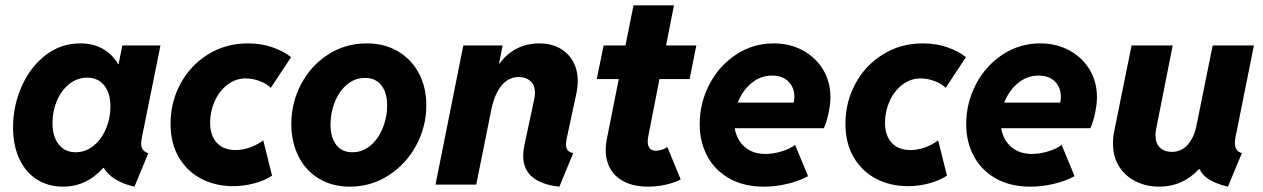

<svg xmlns="http://www.w3.org/2000/svg" viewBox="-20 -697 4770 725"><path d="M29.3 -215.8Q29.3 -296.9 61.5 -370.1Q93.8 -443.4 151.6 -488.3Q209.5 -533.2 282.7 -533.2Q331.5 -533.2 367.9 -512.7Q404.3 -492.2 426.3 -454.6H427.7L441.9 -525.4H585.9L515.6 -176.8Q513.2 -163.1 513.2 -154.8Q513.2 -140.6 519.5 -131.8Q525.9 -123 540 -118.7L487.8 7.8Q448.2 -0.5 417 -19.3Q385.7 -38.1 372.1 -63H369.6Q306.6 7.8 217.8 7.8Q162.6 7.8 119.9 -19Q77.1 -45.9 53.2 -96.7Q29.3 -147.5 29.3 -215.8ZM397 -294.4Q397 -345.7 373.3 -374.8Q349.6 -403.8 309.1 -403.8Q272 -403.8 241.9 -380.1Q211.9 -356.4 195.1 -316.9Q178.2 -277.3 178.2 -232.9Q178.2 -181.2 201.9 -151.6Q225.6 -122.1 265.6 -122.1Q302.7 -122.1 332.8 -146.2Q362.8 -170.4 379.9 -210.2Q397 -250 397 -294.4Z M624 -229.5Q624 -311.5 661.6 -381.1Q699.2 -450.7 766.1 -491.9Q833 -533.2 916 -533.2Q968.3 -533.2 1011.2 -517.6Q1054.2 -502 1079.1 -481L1002.4 -365.2Q987.8 -380.9 960.7 -390.9Q933.6 -400.9 908.2 -400.9Q869.6 -400.9 838.6 -377Q807.6 -353 790.5 -314.5Q773.4 -275.9 773.4 -234.4Q773.4 -185.5 798.6 -158Q823.7 -130.4 869.6 -130.4Q897 -130.4 924.6 -140.4Q952.1 -150.4 974.1 -167L1007.3 -33.7Q979.5 -15.1 939.9 -4.6Q900.4 5.9 859.9 5.9Q793.5 5.9 740 -22Q686.5 -49.8 655.3 -103Q624 -156.2 624 -229.5Z M1080.1 -228.5Q1080.1 -309.1 1116.9 -379.2Q1153.8 -449.2 1219 -491.2Q1284.2 -533.2 1364.7 -533.2Q1431.6 -533.2 1482.7 -503.2Q1533.7 -473.1 1561.8 -420.2Q1589.8 -367.2 1589.8 -299.3Q1589.8 -219.2 1551.8 -148.4Q1513.7 -77.6 1447.5 -34.9Q1381.3 7.8 1300.8 7.8Q1234.4 7.8 1184.3 -22.5Q1134.3 -52.7 1107.2 -106.4Q1080.1 -160.2 1080.1 -228.5ZM1441.9 -297.9Q1441.9 -346.7 1420.2 -374.8Q1398.4 -402.8 1358.4 -402.8Q1319.3 -402.8 1289.6 -377.2Q1259.8 -351.6 1243.9 -311Q1228 -270.5 1228 -227.5Q1228 -178.7 1249.3 -150.4Q1270.5 -122.1 1310.5 -122.1Q1349.6 -122.1 1379.4 -147.7Q1409.2 -173.3 1425.5 -214.1Q1441.9 -254.9 1441.9 -297.9Z M1955.6 -108.9Q1955.6 -127.4 1960 -148.4L1997.1 -321.3Q2000 -334.5 2000 -345.7Q2000 -376 1982.7 -391.1Q1965.3 -406.2 1939 -406.2Q1900.9 -406.2 1874.3 -374.5Q1847.7 -342.8 1835.4 -283.7L1778.3 0H1624.5L1729.5 -525.4H1877.9L1864.3 -456.5H1866.2Q1893.6 -494.6 1932.1 -513.9Q1970.7 -533.2 2017.1 -533.2Q2059.6 -533.2 2092.3 -515.6Q2125 -498 2143.3 -465.8Q2161.6 -433.6 2161.6 -390.1Q2161.6 -369.1 2156.2 -343.3L2120.1 -174.8Q2117.2 -161.6 2117.2 -151.9Q2117.2 -136.7 2124 -129.2Q2130.9 -121.6 2144.5 -118.7L2092.3 7.8Q2026.9 1 1991.2 -27.6Q1955.6 -56.2 1955.6 -108.9Z M2267.1 -131.3Q2267.1 -148.9 2271 -169.9L2316.4 -398.4H2233.4L2259.3 -525.4H2341.8L2372.1 -676.8H2524.9L2495.1 -525.4H2609.4L2584 -398.4H2470.2L2428.2 -184.1Q2425.8 -171.9 2425.8 -163.1Q2425.8 -127.9 2457 -127.9Q2469.2 -127.9 2481.2 -132.3Q2493.2 -136.7 2500 -141.6L2550.3 -19.5Q2530.3 -8.3 2496.3 -0.2Q2462.4 7.8 2429.2 7.8Q2374.5 7.8 2338.1 -10.5Q2301.8 -28.8 2284.4 -60.3Q2267.1 -91.8 2267.1 -131.3Z M2622.1 -228.5Q2622.1 -308.1 2658.7 -378.4Q2695.3 -448.7 2759.5 -491Q2823.7 -533.2 2901.9 -533.2Q2961.9 -533.2 3010.7 -507.1Q3059.6 -481 3087.6 -434.8Q3115.7 -388.7 3115.7 -330.6Q3115.7 -302.7 3108.4 -268.6Q3101.1 -234.4 3090.8 -212.9H2754.4Q2761.7 -168 2792.5 -141.8Q2823.2 -115.7 2870.1 -115.7Q2900.4 -115.7 2932.6 -125.7Q2964.8 -135.7 2982.4 -149.9L3031.2 -31.7Q2995.6 -12.7 2951.7 -2.4Q2907.7 7.8 2864.7 7.8Q2789.1 7.8 2734.4 -22.9Q2679.7 -53.7 2650.9 -107.2Q2622.1 -160.6 2622.1 -228.5ZM2977.1 -309.6Q2979.5 -319.3 2979.5 -332Q2979.5 -366.7 2957 -389.2Q2934.6 -411.6 2896 -411.6Q2851.6 -411.6 2817.4 -383.1Q2783.2 -354.5 2765.6 -309.6Z M3172.4 -229.5Q3172.4 -311.5 3210 -381.1Q3247.6 -450.7 3314.5 -491.9Q3381.3 -533.2 3464.4 -533.2Q3516.6 -533.2 3559.6 -517.6Q3602.5 -502 3627.4 -481L3550.8 -365.2Q3536.1 -380.9 3509 -390.9Q3481.9 -400.9 3456.5 -400.9Q3418 -400.9 3387 -377Q3356 -353 3338.9 -314.5Q3321.8 -275.9 3321.8 -234.4Q3321.8 -185.5 3346.9 -158Q3372.1 -130.4 3418 -130.4Q3445.3 -130.4 3472.9 -140.4Q3500.5 -150.4 3522.5 -167L3555.7 -33.7Q3527.8 -15.1 3488.3 -4.6Q3448.7 5.9 3408.2 5.9Q3341.8 5.9 3288.3 -22Q3234.9 -49.8 3203.6 -103Q3172.4 -156.2 3172.4 -229.5Z M3628.4 -228.5Q3628.4 -308.1 3665 -378.4Q3701.7 -448.7 3765.9 -491Q3830.1 -533.2 3908.2 -533.2Q3968.3 -533.2 4017.1 -507.1Q4065.9 -481 4094 -434.8Q4122.1 -388.7 4122.1 -330.6Q4122.1 -302.7 4114.7 -268.6Q4107.4 -234.4 4097.2 -212.9H3760.7Q3768.1 -168 3798.8 -141.8Q3829.6 -115.7 3876.5 -115.7Q3906.7 -115.7 3939 -125.7Q3971.2 -135.7 3988.8 -149.9L4037.6 -31.7Q4002 -12.7 3958 -2.4Q3914.1 7.8 3871.1 7.8Q3795.4 7.8 3740.7 -22.9Q3686 -53.7 3657.2 -107.2Q3628.4 -160.6 3628.4 -228.5ZM3983.4 -309.6Q3985.8 -319.3 3985.8 -332Q3985.8 -366.7 3963.4 -389.2Q3940.9 -411.6 3902.3 -411.6Q3857.9 -411.6 3823.7 -383.1Q3789.6 -354.5 3772 -309.6Z M4182.6 -155.8Q4182.6 -179.2 4187.5 -202.1L4252.9 -525.4H4408.2L4345.7 -210Q4343.3 -199.2 4343.3 -185.5Q4343.3 -155.8 4360.1 -139.6Q4377 -123.5 4404.3 -123.5Q4441.4 -123.5 4465.3 -151.1Q4489.3 -178.7 4498 -223.1L4559.1 -525.4H4714.8L4645 -176.8Q4643.1 -167 4643.1 -156.7Q4643.1 -141.1 4649.7 -131.8Q4656.2 -122.6 4669.4 -118.7L4616.7 7.8Q4530.3 -12.2 4509.8 -58.1H4506.8Q4478 -26.4 4439.9 -9.3Q4401.9 7.8 4356.9 7.8Q4309.6 7.8 4269.8 -11.5Q4230 -30.8 4206.3 -67.6Q4182.6 -104.5 4182.6 -155.8Z"/></svg>

Font: Reddit Sans Fudge ExBold Italic
Style: Regular
Weight: 800
Italic angle: -11.25°
Designer: Stephen Hutchings
Version: Version 1.013